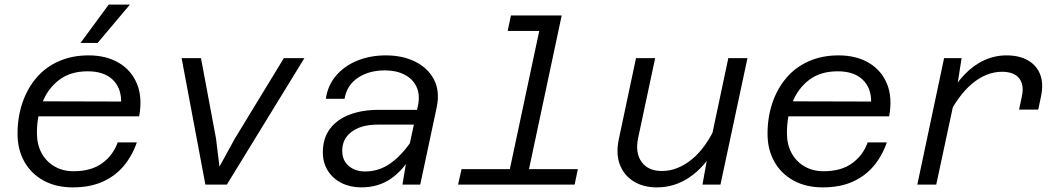

<svg xmlns="http://www.w3.org/2000/svg" viewBox="-20 -800 4590 832"><path d="M295 12Q223 12 169 -17.5Q115 -47 85.5 -99.5Q56 -152 56 -220Q56 -292 77 -354Q98 -416 137.5 -462.5Q177 -509 234.5 -534.5Q292 -560 364 -560Q440 -560 494.5 -528Q549 -496 573.5 -437Q598 -378 583 -296H129L144 -361L505 -360Q505 -420 467.5 -455.5Q430 -491 360 -491Q285 -491 236 -453.5Q187 -416 163.5 -355.5Q140 -295 140 -224Q140 -174 160 -137Q180 -100 216 -79Q252 -58 299 -58Q375 -58 422.5 -92.5Q470 -127 490 -183H573Q552 -123 515 -79.5Q478 -36 423.5 -12Q369 12 295 12ZM329 -614 451 -780H543L403 -614Z M870 0 767 -548H851L916 -200L931 -78L998 -200L1210 -548H1299L963 0Z M1724 0 1746 -133 1791 -341Q1801 -389 1785 -423.5Q1769 -458 1733 -476.5Q1697 -495 1648 -495Q1579 -495 1531 -463Q1483 -431 1473 -372H1392Q1400 -430 1436.5 -472.5Q1473 -515 1529 -537.5Q1585 -560 1652 -560Q1726 -560 1781 -532Q1836 -504 1861.5 -453.5Q1887 -403 1872 -333L1801 0ZM1545 12Q1498 12 1460 -7Q1422 -26 1400.5 -60.5Q1379 -95 1379 -140Q1379 -201 1410 -242Q1441 -283 1495.5 -303.5Q1550 -324 1620 -324H1801L1787 -260H1617Q1546 -260 1504.5 -229.5Q1463 -199 1463 -147Q1463 -105 1491 -81Q1519 -57 1562 -57Q1624 -57 1674.5 -94Q1725 -131 1766 -194L1764 -127Q1725 -60 1671.5 -24Q1618 12 1545 12Z M2175 0 2331 -733H2414L2258 0ZM1965 0 1980 -67H2484L2470 0ZM2180 -666 2194 -733H2372L2358 -666Z M2819 -548 2745 -201Q2732 -137 2760.5 -98Q2789 -59 2848 -59Q2916 -59 2978.5 -110Q3041 -161 3086 -263L3079 -157Q3032 -75 2967.5 -31.5Q2903 12 2827 12Q2767 12 2725 -14.5Q2683 -41 2665.5 -88Q2648 -135 2662 -199L2736 -548ZM3219 -548 3102 0H3024L3048 -133L3136 -548Z M3545 12Q3473 12 3419 -17.5Q3365 -47 3335.5 -99.5Q3306 -152 3306 -220Q3306 -292 3327 -354Q3348 -416 3387.5 -462.5Q3427 -509 3484.5 -534.5Q3542 -560 3614 -560Q3690 -560 3744.5 -528Q3799 -496 3823.5 -437Q3848 -378 3833 -296H3379L3394 -361L3755 -360Q3755 -420 3717.5 -455.5Q3680 -491 3610 -491Q3535 -491 3486 -453.5Q3437 -416 3413.5 -355.5Q3390 -295 3390 -224Q3390 -174 3410 -137Q3430 -100 3466 -79Q3502 -58 3549 -58Q3625 -58 3672.5 -92.5Q3720 -127 3740 -183H3823Q3802 -123 3765 -79.5Q3728 -36 3673.5 -12Q3619 12 3545 12Z M4396 -325 4408 -382Q4419 -432 4396.5 -460.5Q4374 -489 4322 -489Q4254 -489 4192 -437Q4130 -385 4081 -283L4087 -375Q4120 -436 4159.5 -477Q4199 -518 4245 -539Q4291 -560 4342 -560Q4396 -560 4433.5 -539Q4471 -518 4487 -478.5Q4503 -439 4491 -382L4479 -325ZM3955 0 4071 -548H4147L4126 -415L4037 0Z"/></svg>

Font: Azeret Mono Thin Light
Style: Italic
Weight: 300
Italic angle: -12°
Version: Version 1.002